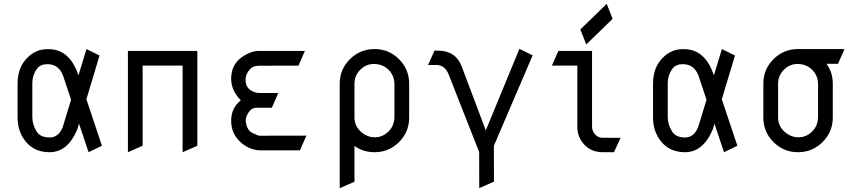

<svg xmlns="http://www.w3.org/2000/svg" viewBox="-20 -807 4532 1018"><path d="M231 -466.8Q194.8 -466.8 176.8 -443.4Q151.4 -409.2 151.4 -364.7V-361.8V-185.1Q151.4 -147.5 173.8 -110.4Q193.4 -78.1 243.2 -78.1Q290.5 -78.1 312.5 -132.8L356.9 -278.3L314.5 -405.3Q291.5 -466.8 231 -466.8ZM398.9 -151.4 389.6 -120.1Q338.9 0 243.2 0Q164.1 0 118.7 -53.7Q73.2 -107.4 73.2 -183.6V-363.3Q73.2 -450.2 126 -502Q171.4 -546.4 230.5 -546.4Q233.4 -546.4 236.8 -546.4Q350.1 -546.4 396 -407.2L438.5 -546.9L507.8 -512.7L438 -280.8L520.5 -34.2L449.7 0Z M1026.4 -34.2 948.2 0V-459H736.3V-34.2L658.2 0V-537.1H1026.4Z M1205.6 -166.5Q1205.6 -234.9 1256.8 -274.9Q1205.6 -327.6 1205.6 -388.7Q1205.6 -462.4 1259.8 -502Q1308.1 -537.1 1353.5 -537.1H1596.7L1562.5 -459L1355.5 -458.5Q1323.2 -458.5 1307.6 -442.4Q1282.2 -416 1282.2 -384.3Q1282.2 -383.8 1282.2 -383.3Q1282.2 -343.8 1312.5 -326.2Q1334 -314 1354.5 -314H1455.6L1421.4 -235.8H1354.5H1353.5Q1346.7 -235.8 1339.8 -235.8Q1319.3 -235.4 1305.7 -220.7Q1283.2 -194.8 1282.7 -167.5Q1282.7 -162.6 1283.2 -159.7Q1290.5 -116.7 1315.9 -103.5Q1346.7 -87.4 1355.5 -87.4L1604.5 -87.9L1570.3 -9.8H1353.5Q1297.9 -15.1 1256.8 -51.8Q1205.6 -97.7 1205.6 -166.5Z M1859.4 -185.1Q1859.4 -140.1 1892.1 -109.9Q1925.3 -79.1 1967.8 -79.1Q2008.8 -79.1 2040 -109.9Q2070.3 -139.6 2071.3 -185.1V-361.8Q2070.3 -407.2 2040 -437Q2008.8 -467.8 1961.9 -467.8Q1920.9 -467.8 1890.1 -437Q1859.9 -406.7 1859.4 -364.7V-361.8ZM1781.2 190.9V-363.3Q1781.2 -439.5 1835.4 -493.2Q1889.6 -546.9 1965.8 -546.9Q2042 -546.9 2095.7 -493.2Q2149.4 -439.5 2149.4 -363.3V-183.6Q2149.4 -107.4 2095.7 -53.7Q2042 0 1965.8 0Q1905.8 0 1859.4 -33.2V156.7Z M2520.5 -1 2358.4 -413.1Q2338.9 -462.4 2292.5 -462.4H2249.5L2283.7 -538.6H2301.3Q2396.5 -538.6 2428.2 -454.1L2555.7 -115.7L2733.9 -547.9L2804.2 -513.7L2598.6 -34.2L2599.1 156.2L2521 190.4Z M3057.1 -650.9 3196.8 -786.6 3228 -707 3088.4 -571.3ZM3235.4 0Q3205.1 0 3174.8 0Q3117.7 0 3080.1 -38.1Q3041 -77.6 3041 -134.8V-135.3V-459H2906.2L2940.4 -537.1H3119.1V-135.3Q3119.6 -110.8 3135.7 -93.8Q3150.9 -77.1 3173.6 -76.7Q3196.3 -76.2 3270.5 -76.2Z M3600.1 -466.8Q3564 -466.8 3545.9 -443.4Q3520.5 -409.2 3520.5 -364.7V-361.8V-185.1Q3520.5 -147.5 3543 -110.4Q3562.5 -78.1 3612.3 -78.1Q3659.7 -78.1 3681.6 -132.8L3726.1 -278.3L3683.6 -405.3Q3660.6 -466.8 3600.1 -466.8ZM3768.1 -151.4 3758.8 -120.1Q3708 0 3612.3 0Q3533.2 0 3487.8 -53.7Q3442.4 -107.4 3442.4 -183.6V-363.3Q3442.4 -450.2 3495.1 -502Q3540.5 -546.4 3599.6 -546.4Q3602.5 -546.4 3606 -546.4Q3719.2 -546.4 3765.1 -407.2L3807.6 -546.9L3877 -512.7L3807.1 -280.8L3889.6 -34.2L3818.8 0Z M4027.3 -363.3Q4027.3 -439.5 4081.1 -493.2Q4134.8 -546.9 4210.9 -546.9H4457.5L4423.3 -468.8H4362.3Q4395.5 -422.9 4395.5 -363.3V-183.6Q4395.5 -107.4 4341.3 -53.7Q4287.1 0 4210.9 0Q4134.8 0 4081.1 -53.7Q4027.3 -107.4 4027.3 -183.6ZM4105.5 -185.1Q4105.5 -140.1 4138.2 -109.9Q4171.4 -79.1 4213.9 -79.1Q4254.9 -79.1 4286.1 -109.9Q4316.4 -139.6 4317.4 -185.1V-361.8Q4316.4 -407.2 4286.1 -437Q4254.9 -467.8 4208 -467.8Q4167 -467.8 4136.2 -437Q4106 -406.7 4105.5 -364.7V-361.8Z"/></svg>

Font: NovaMono
Style: Regular
Weight: 400
Monospace: yes
Version: Version 1.2